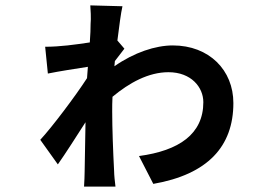

<svg xmlns="http://www.w3.org/2000/svg" viewBox="-20 -647 996 710"><path d="M404.8 -421.2C418 -438.2 431.1 -456 440 -467L414.1 -497.2C421.2 -552.2 426.8 -598 432.9 -623.9L313.9 -627.1C315 -615.1 317.1 -578.8 315 -557.9C315 -543 314.3 -518.1 312.1 -490.1C257.1 -481.9 202.1 -474.1 147 -474.1L157 -375C197.1 -383.2 264.9 -393.8 305 -399.9L301.8 -358C259.9 -293 171.9 -176.1 128.9 -130L193.9 -39.1C220.9 -77.1 262.1 -142 296.2 -195C295.1 -123.9 294 -55 293 -12.1C293 -1.1 291.9 27 290.8 43H407C404.8 25.9 402 -0.7 402 -13.8C398.1 -87.7 394.9 -174 394.9 -235.1C394.9 -252.1 394.9 -269.9 396 -289.1C458.1 -340.9 529.1 -380 603 -380C687.1 -380 731.9 -324.2 731.9 -269.2C731.9 -151.3 642 -89.8 494 -70L546.9 33C747.9 -2.1 843 -105.1 843 -266C843 -387.1 753.9 -479 619 -479C555 -479 476.2 -453.1 403.1 -402Z"/></svg>

Font: Karasuma Gothic
Style: Bold
Weight: 700
Designer: Rasmus Andersson / Ryoko Nishizuka
Foundry: Genbu
Version: Version 1.00